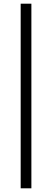

<svg xmlns="http://www.w3.org/2000/svg" viewBox="-20 -770 281 1040"><path d="M92 250V-750H150V250Z"/></svg>

Font: Source Sans 3
Style: Regular
Weight: 400
Designer: Paul D. Hunt
Foundry: Adobe
Version: Version 3.046;hotconv 1.0.118;makeotfexe 2.5.65603